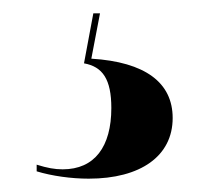

<svg xmlns="http://www.w3.org/2000/svg" viewBox="-20 -30 317 288"><path d="M113 238C191 238 239 204 239 147C239 94 198 63 117 58L130 -10H120L106 65C134 70 147 89 147 132C147 190 122 224 74 224C62 224 51 222 35 217V227C58 234 87 238 113 238Z"/></svg>

Font: Noto Serif Display ExtraCondensed Black
Style: Regular
Weight: 900
Width: 2
Designer: Monotype Design Team
Foundry: Monotype Imaging Inc.
Version: Version 2.009